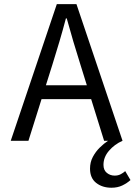

<svg xmlns="http://www.w3.org/2000/svg" viewBox="-20 -676 647 922"><path d="M515.4 225.5Q471.3 225.5 441.8 202.3Q412.3 179.2 412.3 133.8Q412.3 102.7 425.9 77.3Q439.4 52 459.3 32.5Q479.1 13.1 498.9 0H479.9L365.9 -366.6Q348.5 -421.8 332.2 -476.5Q316 -531.1 300.5 -587.7H296.5Q281.5 -531.1 265.4 -476.5Q249.3 -421.8 231.9 -366.6L116.6 0H31.6L252.9 -656.3H347.1L568.4 0Q529.8 17.1 503.4 47.9Q476.9 78.6 476.9 115.6Q476.9 141.1 493.1 154.2Q509.3 167.3 530.6 167.3Q547.3 167.3 559.8 160.6Q572.4 153.9 581.3 145.7L606.6 188.7Q589.4 204.1 566.9 214.8Q544.4 225.5 515.4 225.5ZM147.6 -199.9V-266.6H450.4V-199.9Z"/></svg>

Font: Source Code Pro ExtraLight
Style: Regular
Weight: 200
Monospace: yes
Designer: Paul D. Hunt, Teo Tuominen
Foundry: Adobe
Version: Version 1.026;hotconv 1.1.0;makeotfexe 2.6.0